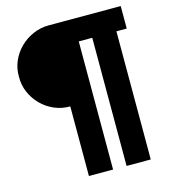

<svg xmlns="http://www.w3.org/2000/svg" viewBox="-129 -805 997 1113"><g transform="rotate(-15 369.5 -248.0)"><path d="M266 -214Q217 -213 172.5 -232Q128 -251 94 -285Q60 -319 41 -363.5Q22 -408 23 -457Q22 -506 41 -550Q60 -594 94 -627.5Q128 -661 172.5 -680.5Q217 -700 266 -700H699V-565H637V204H492V-565H411V204H266Z"/></g></svg>

Font: Haskoy ExtraBold
Style: Regular
Weight: 800
Designer: Ertekin Erdin
Foundry: Ertekin Erdin
Version: Version 2.000; ttfautohint (v1.8.4.7-5d5b)